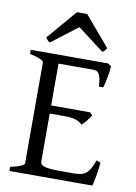

<svg xmlns="http://www.w3.org/2000/svg" viewBox="-92 -900 681 960"><g transform="rotate(10 248.0 -420.0)"><path d="M465.8 -119.1Q461.9 -77.1 455.8 -45.7Q449.7 -14.2 445.8 0H24.4V-21Q57.6 -27.8 76.4 -35.9Q95.2 -43.9 95.2 -50.8V-564Q95.2 -569.8 77.4 -578.6Q59.6 -587.4 24.4 -594.2V-615.2H418L434.1 -603Q433.1 -590.3 431.2 -575.2Q429.2 -560.1 426.3 -544.9Q423.3 -529.8 420.2 -516.1Q417 -502.4 414.1 -493.2H392.1Q391.1 -515.6 387.9 -530.8Q384.8 -545.9 379.9 -554.9Q375 -564 367.9 -567.6Q360.8 -571.3 352.1 -571.3H173.3V-358.9H371.1L383.8 -345.2Q379.9 -338.4 374.3 -330.6Q368.7 -322.8 362.5 -315.2Q356.4 -307.6 350.3 -301.3Q344.2 -294.9 338.9 -291Q331.5 -298.3 323 -303.2Q314.5 -308.1 303.5 -311.5Q292.5 -314.9 277.6 -316.4Q262.7 -317.9 242.2 -317.9H173.3V-75.2Q173.3 -67.9 176.8 -62.3Q180.2 -56.6 190.9 -52.5Q201.7 -48.3 221.2 -46.1Q240.7 -43.9 272.9 -43.9H335.9Q358.4 -43.9 374.3 -46.4Q390.1 -48.8 402.3 -57.4Q414.6 -65.9 424.6 -82.5Q434.6 -99.1 444.8 -127.9ZM399.4 -689.5Q393.6 -680.2 390.1 -675.8Q386.7 -671.4 378.4 -667.5L244.6 -769L112.3 -667.5Q108.4 -669.4 105.7 -671.4Q103 -673.3 100.8 -675.8Q98.6 -678.2 96.2 -681.6Q93.8 -685.1 90.3 -689.5L219.2 -840.3H271.5Z"/></g></svg>

Font: Gentium Plus
Style: Regular
Weight: 400
Designer: J. Victor Gaultney, Annie Olsen, Iska Routamaa
Foundry: SIL International
Version: Version 1.510